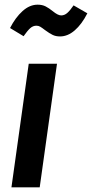

<svg xmlns="http://www.w3.org/2000/svg" viewBox="-20 -802 394 822"><path d="M150 0H29L103 -529H224ZM173 -673Q160 -683 152.5 -687.5Q145 -692 136 -692Q121 -692 109 -681Q97 -670 81 -647L23 -682Q46 -727 76.5 -754.5Q107 -782 141 -782Q161 -782 175.5 -774.5Q190 -767 206 -754Q228 -736 242 -736Q256 -736 268 -746.5Q280 -757 295 -779L354 -745Q330 -698 300 -672Q270 -646 237 -646Q219 -646 205.5 -652.5Q192 -659 173 -673Z"/></svg>

Font: Fira Sans Condensed Medium
Style: Italic
Weight: 500
Width: 3
Italic angle: -8°
Designer: bBox Type GmbH & Carrois Corporate GbR & Edenspiekermann AG
Foundry: bBox Type GmbH & Carrois Corporate GbR & Edenspiekermann AG
Version: Version 4.301